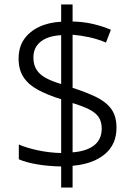

<svg xmlns="http://www.w3.org/2000/svg" viewBox="-20 -779 611 857"><path d="M253 -36Q195 -37 145.5 -45.5Q96 -54 64 -68V-134Q98 -119 149.5 -108Q201 -97 253 -96V-336Q192 -355 149.5 -378Q107 -401 85 -434.5Q63 -468 63 -517Q63 -568 87 -603Q111 -638 153.5 -658.5Q196 -679 253 -682V-759H304V-683Q352 -682 395 -672Q438 -662 475 -646L453 -589Q418 -604 379.5 -612.5Q341 -621 304 -624V-387Q366 -367 410 -345.5Q454 -324 477 -292Q500 -260 500 -209Q500 -134 447.5 -90.5Q395 -47 304 -39V58H253ZM304 -99Q367 -104 400.5 -130.5Q434 -157 434 -205Q434 -236 420.5 -256Q407 -276 378.5 -290.5Q350 -305 304 -319ZM253 -622Q214 -620 186.5 -608Q159 -596 144 -574.5Q129 -553 129 -523Q129 -490 143 -468Q157 -446 184.5 -431Q212 -416 253 -404Z"/></svg>

Font: Noto Sans Syriac Eastern Light
Style: Regular
Weight: 300
Designer: Patrick Giasson and the Monotype Design Team
Foundry: Monotype Imaging Inc.
Version: Version 3.001